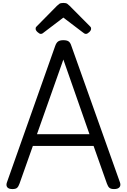

<svg xmlns="http://www.w3.org/2000/svg" viewBox="-20 -1275 865 1309"><path d="M65 14Q39 14 29.5 1.5Q20 -11 27 -31L356 -961Q364 -984 376.5 -992.5Q389 -1001 412 -1001Q436 -1001 448 -992.5Q460 -984 467 -961L798 -31Q805 -11 794.5 1.5Q784 14 758 14Q736 14 726 5.5Q716 -3 709 -23L618 -280H204L113 -23Q106 -3 96.5 5.5Q87 14 65 14ZM232 -360H590L412 -869ZM258 -1044Q249 -1044 236 -1056Q223 -1068 223 -1078Q223 -1081 223.5 -1085Q224 -1089 229 -1094L368 -1235Q375 -1242 384 -1248.5Q393 -1255 412 -1255Q431 -1255 439.5 -1248.5Q448 -1242 455 -1235L595 -1094Q600 -1089 600.5 -1085Q601 -1081 601 -1078Q601 -1068 588.5 -1056Q576 -1044 566 -1044Q559 -1044 554 -1047.5Q549 -1051 541 -1057L412 -1155L283 -1057Q276 -1051 270.5 -1047.5Q265 -1044 258 -1044Z"/></svg>

Font: Playwrite PL
Style: Regular
Weight: 400
Designer: Veronika Burian, José Scaglione
Foundry: TypeTogether
Version: Version 1.002